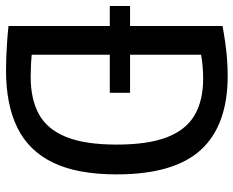

<svg xmlns="http://www.w3.org/2000/svg" viewBox="-92 -698 795 654"><g transform="rotate(90 306.0 -370.5)"><path d="M-1 -346.5V-415.5H294.5V-346.5ZM218.5 7Q194.5 7 170.2 6Q146 5 120.2 3.2Q94.5 1.5 67 -1.5V-730.5Q93.5 -735.5 121.8 -739.5Q150 -743.5 179 -745.8Q208 -748 237.5 -748Q405 -748 488.8 -656.8Q572.5 -565.5 572.5 -370Q572.5 -237 532.8 -154Q493 -71 414.2 -32Q335.5 7 218.5 7ZM240.5 -77Q316.5 -77 367.8 -105.2Q419 -133.5 445 -197.8Q471 -262 471 -370Q471 -476.5 446 -541.2Q421 -606 371 -635.2Q321 -664.5 246 -664.5Q227 -664.5 205.8 -662.8Q184.5 -661 165 -657.5V-80.5Q186.5 -78.5 204.8 -77.8Q223 -77 240.5 -77Z"/></g></svg>

Font: Encode Sans SC Condensed Medium
Style: Regular
Weight: 500
Width: 3
Designer: Multiple Designers
Foundry: Impallari Type
Version: Version 3.002